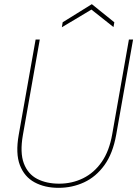

<svg xmlns="http://www.w3.org/2000/svg" viewBox="-20 -890 659 922"><path d="M261 12Q195 12 146 -14.5Q97 -41 75.5 -97Q54 -153 70 -243L151 -700H171L90 -242Q75 -157 94.5 -105.5Q114 -54 158.5 -31Q203 -8 264 -8Q326 -8 379 -34Q432 -60 468.5 -112.5Q505 -165 519 -246L599 -700H619L538 -243Q522 -153 481.5 -97Q441 -41 384 -14.5Q327 12 261 12ZM277 -759 281 -783 421 -870 529 -783 525 -760 419 -844Z"/></svg>

Font: DM Sans 11pt Thin
Style: Italic
Weight: 250
Italic angle: -10°
Version: Version 4.004;gftools[0.9.30]